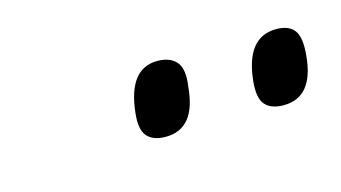

<svg xmlns="http://www.w3.org/2000/svg" viewBox="-30 -794 366 206"><g transform="rotate(-15 153.0 -690.5)"><path d="M268 -650Q254 -650 247.5 -657.5Q241 -665 243 -684Q248 -731 281 -731Q295 -731 301 -723Q307 -715 305 -695Q301 -650 268 -650ZM137 -650Q123 -650 116.5 -657.5Q110 -665 112 -683Q117 -731 149 -731Q163 -731 170 -723Q177 -715 174 -695Q170 -650 137 -650Z"/></g></svg>

Font: Georama Condensed
Style: Italic
Weight: 400
Width: 3
Italic angle: -9°
Designer: Jean-Baptiste Levee
Foundry: Production Type
Version: Version 1.000